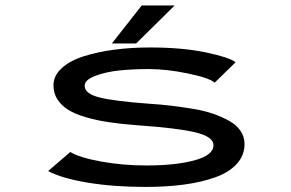

<svg xmlns="http://www.w3.org/2000/svg" viewBox="-20 -690 1090 720"><path d="M399.5 -527 511.5 -669.5H635L490.5 -527ZM525.5 11Q406.5 11 308.5 -5.2Q210.5 -21.5 160.5 -48.5L243.5 -120Q278 -99 359.2 -84.2Q440.5 -69.5 529 -69.5Q638.5 -69.5 709.5 -88.8Q780.5 -108 780.5 -145.5Q780.5 -177.5 712 -193.8Q643.5 -210 498 -220Q437 -224.5 390 -231.5Q343 -238.5 302.5 -250.2Q262 -262 236 -278.2Q210 -294.5 195.2 -317.5Q180.5 -340.5 180.5 -370Q180.5 -406 211.2 -434.2Q242 -462.5 294.2 -479Q346.5 -495.5 409.5 -503.8Q472.5 -512 542.5 -512Q665 -512 753.2 -493.2Q841.5 -474.5 863.5 -456.5L785 -380Q766 -397.5 686 -414.2Q606 -431 537 -431Q479 -431 428 -425.8Q377 -420.5 337.2 -405.5Q297.5 -390.5 297.5 -368.5Q297.5 -338.5 353.2 -324.5Q409 -310.5 539.5 -301Q585.5 -298 623 -293.5Q660.5 -289 704 -281.8Q747.5 -274.5 779.8 -263.2Q812 -252 839.8 -236.5Q867.5 -221 882.2 -199Q897 -177 897 -150Q897 -107.5 868 -75.5Q839 -43.5 787 -25Q735 -6.5 669.8 2.2Q604.5 11 525.5 11Z"/></svg>

Font: League Mono Extended
Style: Regular
Weight: 400
Width: 9
Designer: Tyler Finck
Foundry: The League of Moveable Type / Tyler Finck
Version: Version 2.210